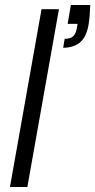

<svg xmlns="http://www.w3.org/2000/svg" viewBox="-20 -752 383 772"><path d="M20 0 147 -715H217L90 0ZM234 -560 240 -596Q263 -596 273.5 -605.5Q284 -615 288 -634L292 -656H252L265 -732H343Q342 -707 340.5 -689Q339 -671 336 -652Q327 -602 301 -581Q275 -560 234 -560Z"/></svg>

Font: DM Sans 28pt Light
Style: Italic
Weight: 300
Italic angle: -10°
Version: Version 4.004;gftools[0.9.30]